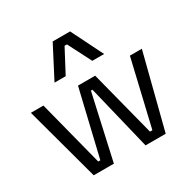

<svg xmlns="http://www.w3.org/2000/svg" viewBox="-176 -958 1104 1120"><g transform="rotate(-30 376.0 -398.0)"><path d="M140.1 0H275.9L373 -436H383.3L489.3 0H625L752.4 -499H671.9L567.9 -56.6H551.8L438 -499H322.3L217.3 -56.6H203.1L89.4 -499H4.9ZM212.4 -582.5H287.6L370.6 -739.3H386.7L466.8 -582.5H546.4L440.4 -795.9H323.2Z"/></g></svg>

Font: Basic
Style: Regular
Weight: 400
Designer: Magnus Gaarde
Foundry: Magnus Gaarde
Version: Version 1.001